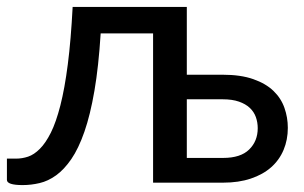

<svg xmlns="http://www.w3.org/2000/svg" viewBox="-20 -528 879 555"><path d="M625 -71.5Q675.5 -71.5 700.2 -95.8Q725 -120 725 -157.5Q725 -174.5 719.5 -189.8Q714 -205 702 -216.2Q690 -227.5 670.8 -234.2Q651.5 -241 623.5 -241H520V-71.5ZM623.5 -312Q676 -312 712.2 -299.2Q748.5 -286.5 770.5 -265.2Q792.5 -244 802.2 -216.2Q812 -188.5 812 -158.5Q812 -124 799.8 -94.8Q787.5 -65.5 763.8 -44.5Q740 -23.5 705 -11.8Q670 0 625 0H422.5V-431.5H271Q265 -335.5 253 -265.8Q241 -196 224 -147.2Q207 -98.5 186.2 -68.2Q165.5 -38 142.2 -21.2Q119 -4.5 94.5 1.2Q70 7 45.5 7Q0 7 0 -8V-69.5H27Q44 -69.5 61.2 -75.2Q78.5 -81 95.2 -97.8Q112 -114.5 127 -144.5Q142 -174.5 154.5 -223.2Q167 -272 176 -342Q185 -412 190 -508H520V-312Z"/></svg>

Font: Lato 2
Style: Regular
Weight: 500
Designer: Lukasz Dziedzic with Adam Twardoch and Botio Nikoltchev
Foundry: tyPoland Lukasz Dziedzic
Version: Version 2.015; 2015-08-06; http://www.latofonts.com/